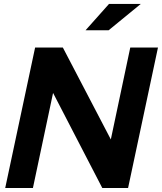

<svg xmlns="http://www.w3.org/2000/svg" viewBox="-20 -937 807 957"><path d="M6 0 155 -700H293.3L532.4 -242L629.3 -700H767.4L618.4 0H489.8L244.5 -473.8L144.1 0ZM406.3 -786 523.3 -917.3H681.6L521.3 -786Z"/></svg>

Font: Red Hat Display VF
Style: Italic
Weight: 300
Italic angle: -12°
Designer: Pentagram, MCKL
Foundry: Pentagram, MCKL
Version: Version 1.010